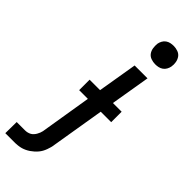

<svg xmlns="http://www.w3.org/2000/svg" viewBox="-405 -768 1013 1013"><g transform="rotate(45 101.0 -262.0)"><path d="M-98 215 -97 131H-34Q-26 131 -17.5 129Q-9 127 -1.5 123Q6 119 12 112.5Q18 106 22.5 98.5Q27 91 30.5 82Q34 73 35 67L82 -221H17V-299H95L132 -520H228L191 -299H256V-221H178L129 75Q128 85 125 96Q122 107 118 118Q114 129 108.5 139Q103 149 95.5 158Q88 167 79 175Q70 183 60.5 189.5Q51 196 40.5 201Q30 206 19.5 209Q9 212 -4 213.5Q-17 215 -24 215ZM204 -601Q188 -601 172.5 -606.5Q157 -612 148 -624.5Q139 -637 136.5 -653.5Q134 -670 136 -687Q138 -698 144 -709Q150 -720 160 -727Q170 -734 181.5 -736.5Q193 -739 205 -739Q221 -739 236.5 -733.5Q252 -728 261 -715.5Q270 -703 273 -686.5Q276 -670 273 -653Q271 -642 265 -631Q259 -620 249 -613Q239 -606 227.5 -603.5Q216 -601 204 -601Z"/></g></svg>

Font: Iosevka Aile Medium Oblique
Style: Regular
Weight: 500
Italic angle: -9°
Designer: Belleve Invis
Foundry: Belleve Invis
Version: Version 31.1.0; ttfautohint (v1.8.4)